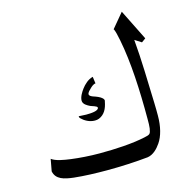

<svg xmlns="http://www.w3.org/2000/svg" viewBox="-113 -883 1007 1009"><g transform="rotate(-15 390.5 -378.5)"><path d="M316 -297C304 -298 291 -298 277 -299C276 -298 276 -297 276 -296C276 -293 278 -290 282 -286C297 -271 323 -255 353 -255C361 -255 369 -256 376 -259C407 -272 422 -300 429 -339C430 -340 430 -341 430 -343C430 -348 428 -352 424 -356C413 -367 392 -375 376 -380C368 -383 356 -388 356 -397C356 -407 370 -419 376 -425C382 -431 395 -443 406 -443L401 -480C375 -474 352 -452 338 -433C327 -418 312 -395 312 -374C312 -354 334 -343 348 -336C356 -332 385 -326 385 -317C385 -299 342 -297 316 -297ZM720 -604 637 -771 571 -692H573C579 -679 584 -658 590 -628C615 -501 622 -350 622 -192C622 -171 622 -154 620 -141C615 -110 612 -109 580 -102C510 -87 419 -82 332 -82C280 -82 223 -86 178 -92C141 -97 98 -104 76 -121L64 -56C73 -10 117 0 168 6C223 12 287 14 347 14C423 14 503 10 571 3C602 -2 626 -27 643 -52C666 -85 679 -136 679 -194C679 -215 679 -239 678 -265C674 -380 672 -501 662 -611L698 -588Z"/></g></svg>

Font: Iranian Serif 
Style: Regular
Weight: 400
Designer: Hooman Mehr, Hadi Navid in Neviseh Pardaz Co. Ltd. (http://nevisa.com)
Foundry: http://font-store.ir
Version: 5.0.2 build 3/9/1393